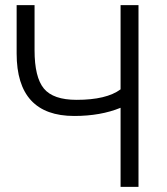

<svg xmlns="http://www.w3.org/2000/svg" viewBox="-20 -730 651 750"><path d="M451 -381V-710H521V0H451V-309Q373 -277 270 -277Q45 -277 45 -521V-710H115V-534Q115 -428 151.5 -384Q188 -340 279 -340Q396 -340 451 -381Z"/></svg>

Font: Raleway
Style: Regular
Weight: 400
Designer: Matt McInerney, Pablo Impallari, Rodrigo Fuenzalida
Foundry: Matt McInerney, Pablo Impallari, Rodrigo Fuenzalida
Version: Version 1.000;PS 001.001;hotconv 1.0.56; ttfautohint (v1.5)